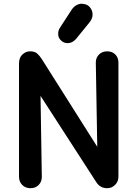

<svg xmlns="http://www.w3.org/2000/svg" viewBox="-20 -980 723 1010"><path d="M140 10Q114 10 97 -7Q80 -24 80 -50V-646Q80 -677 98 -693.5Q116 -710 138 -710Q163 -710 176 -698Q189 -686 200 -669L513 -174L493 -130L484 -651Q484 -677 501 -693.5Q518 -710 544 -710Q570 -710 586.5 -693.5Q603 -677 603 -651V-50Q603 -25 585.5 -7.5Q568 10 544 10Q524 10 510 1.5Q496 -7 487 -21L151 -541L192 -553L200 -50Q200 -24 183.5 -7Q167 10 140 10ZM335 -753Q316 -753 301 -767Q286 -781 286 -802Q286 -821 296 -835L357 -929Q369 -947 386.5 -955Q404 -963 420 -959Q441 -957 454 -940.5Q467 -924 467 -903Q467 -893 463 -882.5Q459 -872 449 -860L379 -774Q360 -753 335 -753Z"/></svg>

Font: National Park SemiBold
Style: Regular
Weight: 600
Designer: Andrea Herstowski, Ben Hoepner
Version: Version 1.009